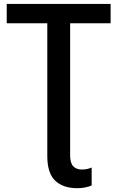

<svg xmlns="http://www.w3.org/2000/svg" viewBox="-20 -734 605 989"><path d="M378.9 235.4Q304.2 235.4 263.9 196.3Q223.6 157.2 223.6 69.8V-614.3H14.6V-713.9H549.8V-614.3H341.3V65.9Q341.3 106 357.4 122.6Q373.5 139.2 401.4 139.2Q416.5 139.2 429.7 136.2Q442.9 133.3 452.1 128.9V221.2Q440.4 227.1 420.4 231.2Q400.4 235.4 378.9 235.4Z"/></svg>

Font: Open Sans SemiBold
Style: Regular
Weight: 600
Designer: Monotype Design Team
Foundry: Monotype Imaging Inc.
Version: Version 3.003; ttfautohint (v1.8.4)